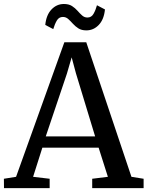

<svg xmlns="http://www.w3.org/2000/svg" viewBox="-28 -966 758 986"><path d="M54.5 -58 302.5 -749H415L647 -58L709.5 -48V0H445.5V-48L526 -58L478.5 -207.5H189.5L142 -58L227 -48V0H-7.5L-8 -48ZM460.5 -265.5 362 -589.5 340 -671.5 315.5 -587.5 207 -265.5ZM415.5 -810Q390.5 -810 374.2 -820.5Q358 -831 346 -844.5Q334 -858 322.2 -868.5Q310.5 -879 295 -879Q274.5 -879 263.8 -860.5Q253 -842 245.5 -816.5L204.5 -838Q209.5 -889 236.2 -917.2Q263 -945.5 300 -945.5Q325.5 -945.5 341.8 -935Q358 -924.5 370 -910.8Q382 -897 393.8 -886.5Q405.5 -876 421 -876Q441.5 -876 452.2 -894.8Q463 -913.5 470 -939L511 -917.5Q506 -866 479.2 -838Q452.5 -810 415.5 -810Z"/></svg>

Font: Merriweather 24pt
Style: Regular
Weight: 400
Designer: Eben Sorkin
Foundry: Eben Sorkin
Version: Version 2.100